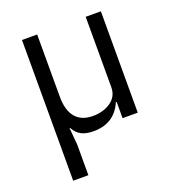

<svg xmlns="http://www.w3.org/2000/svg" viewBox="-136 -647 873 963"><g transform="rotate(-20 300.5 -165.5)"><path d="M90 210V-541H171V-209Q171 -136 202.5 -98.5Q234 -61 295 -61Q351 -61 390.5 -88.5Q430 -116 430 -166V-541H511V0H430V-87H426Q383 12 272 12Q232 12 206.5 -1.5Q181 -15 166 -44H163L171 47V210Z"/></g></svg>

Font: IBM Plex Sans JP
Style: Regular
Weight: 400
Designer: Mike Abbink; Paul van der Laan; Pieter van Rosmalen; Wujin Sim; Yejin Wi; Jinhee Kim; Boomi Park; Yona Kim; Kichan Ma
Foundry: Sandoll Inc.
Version: Version 1.000